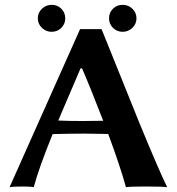

<svg xmlns="http://www.w3.org/2000/svg" viewBox="-20 -780 741 803"><path d="M436 -703.1C436 -687.5 441.6 -674.2 452.6 -663.3C463.7 -652.4 477.2 -647 493.2 -647C508.8 -647 522.3 -652.5 533.7 -663.6C545.1 -674.6 550.8 -687.8 550.8 -703.1C550.8 -719.1 545.1 -732.5 533.7 -743.4C522.3 -754.3 508.8 -759.8 493.2 -759.8C476.9 -759.8 463.3 -754.3 452.4 -743.4C441.5 -732.5 436 -719.1 436 -703.1ZM138.2 -703.1C138.2 -687.8 143.9 -674.6 155.3 -663.6C166.7 -652.5 180.2 -647 195.8 -647C211.8 -647 225.3 -652.4 236.3 -663.3C247.4 -674.2 252.9 -687.5 252.9 -703.1C252.9 -719.1 247.5 -732.5 236.6 -743.4C225.7 -754.3 212.1 -759.8 195.8 -759.8C180.2 -759.8 166.7 -754.3 155.3 -743.4C143.9 -732.5 138.2 -719.1 138.2 -703.1ZM411.6 -274.9C373.9 -274.3 346 -273.9 328.1 -273.9C286.1 -273.9 251.3 -274.6 223.6 -275.9L316.9 -494.1H323.2C346.7 -439.8 376.1 -366.7 411.6 -274.9ZM200.2 -219.2C251 -220.5 295.2 -221.2 333 -221.2C334 -221.2 367.2 -220.7 432.6 -219.7C466.1 -129.2 490.9 -55 506.8 2.9C518.2 1 545.2 0 587.9 0C637.4 0 667.8 1 679.2 2.9C656.1 -43.9 616.9 -134.8 561.5 -269.5L404.8 -658.2H314.9L20 2.9C28.2 1 46.9 0 76.2 0C98 0 113 1 121.1 2.9C135.1 -50.1 161.5 -124.2 200.2 -219.2Z"/></svg>

Font: Linux Biolinum G
Style: Bold
Weight: 700
Designer: Philipp H. Poll
Foundry: Philipp H. Poll
Version: Version 1.1.0